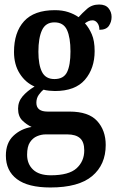

<svg xmlns="http://www.w3.org/2000/svg" viewBox="-20 -593 519 850"><path d="M203 237Q104 237 55 200Q6 163 6 96Q6 40 39 8.5Q72 -23 120 -31Q98 -41 79 -59.5Q60 -78 60 -112Q60 -143 80 -166.5Q100 -190 133 -210Q93 -227 67.5 -267Q42 -307 42 -363Q42 -450 86.5 -499Q131 -548 223 -548Q256 -548 282 -539.5Q308 -531 328 -517Q343 -534 365 -553.5Q387 -573 419 -573Q447 -573 460.5 -556.5Q474 -540 474 -518Q474 -496 462 -478.5Q450 -461 420 -461Q420 -480 411 -491.5Q402 -503 390 -503Q379 -503 371 -499Q363 -495 356 -490Q374 -470 386.5 -441Q399 -412 399 -367Q399 -290 356 -240Q313 -190 223 -190Q213 -190 197.5 -191.5Q182 -193 173 -196Q162 -188 151.5 -173Q141 -158 141 -138Q141 -99 191 -99H288Q372 -99 410 -57.5Q448 -16 448 49Q448 136 388 186.5Q328 237 203 237ZM221 -243Q262 -243 277 -274Q292 -305 292 -365Q292 -427 276.5 -460.5Q261 -494 221 -494Q182 -494 166 -459.5Q150 -425 150 -364Q150 -306 166 -274.5Q182 -243 221 -243ZM205 183Q285 183 319 152Q353 121 353 73Q353 35 334 18.5Q315 2 278 2H182Q163 2 144 10Q125 18 112.5 37Q100 56 100 92Q100 133 126.5 158Q153 183 205 183Z"/></svg>

Font: Noto Serif Hebrew Condensed SemiBold
Style: Regular
Weight: 600
Width: 3
Designer: Monotype Design Team
Foundry: Monotype Imaging Inc.
Version: Version 2.004; ttfautohint (v1.8.4.7-5d5b)